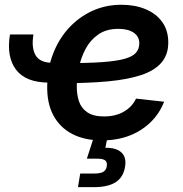

<svg xmlns="http://www.w3.org/2000/svg" viewBox="-20 -566 752 790"><path d="M182.1 -226.1Q86.4 -226.1 46.1 -279.1Q5.9 -332 21 -424.3H117.7Q108.4 -369.6 126.5 -338.6Q144.5 -307.6 196.3 -307.6ZM399.4 11.7Q328.6 11.7 277.6 -14.6Q226.6 -41 199.5 -91.6Q172.4 -142.1 174.3 -215.3Q175.3 -285.2 198.5 -345.2Q221.7 -405.3 262.9 -450.4Q304.2 -495.6 359.4 -521Q414.6 -546.4 480 -546.4Q535.6 -546.4 579.3 -528.1Q623 -509.8 647.7 -475.1Q672.4 -440.4 672.4 -391.1Q672.4 -341.3 644.5 -308.6Q616.7 -275.9 561.3 -257.3Q505.9 -238.8 423.8 -231.2Q341.8 -223.6 233.9 -223.6L247.6 -306.2Q339.8 -306.2 399.4 -310.3Q459 -314.5 492.7 -324Q526.4 -333.5 539.8 -349.4Q553.2 -365.2 553.2 -388.2Q553.2 -415.5 530.3 -431.4Q507.3 -447.3 466.8 -447.3Q418 -447.3 385 -424.6Q352.1 -401.9 332.8 -366Q313.5 -330.1 304.9 -289.3Q296.4 -248.5 295.9 -212.9Q295.4 -177.7 304.9 -149.2Q314.5 -120.6 339.4 -103.8Q364.3 -86.9 408.2 -86.9Q455.6 -86.9 489.7 -106.7Q523.9 -126.5 539.6 -160.2L655.3 -147.5Q627.4 -75.2 560.1 -31.7Q492.7 11.7 399.4 11.7ZM300.8 204.1 310.1 147.9H369.6Q393.6 147.9 405.3 140.9Q417 133.8 419.4 117.7Q421.9 101.6 413.1 94.2Q404.3 86.9 379.9 86.9H337.4L372.6 -22H425.3L421.9 0L413.6 42Q459 41.5 480 61.8Q501 82 494.6 119.6Q487.8 163.1 456.1 183.6Q424.3 204.1 365.7 204.1Z"/></svg>

Font: Inter 20pt SemiBold
Style: Italic
Weight: 600
Italic angle: -9.3988°
Version: Version 4.001;git-66647c0bb